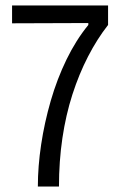

<svg xmlns="http://www.w3.org/2000/svg" viewBox="-20 -680 443 700"><path d="M118 0Q118 -73 130 -153Q142 -233 165 -312.5Q188 -392 222.5 -463Q257 -534 302 -589V-596L24 -595V-660H374V-589Q334 -538 301 -474Q268 -410 244 -335.5Q220 -261 207.5 -176.5Q195 -92 195 0Z"/></svg>

Font: Bricolage Grotesque SemiCondensed Light
Style: Regular
Weight: 300
Width: 4
Designer: Mathieu Triay
Foundry: Atelier Triay
Version: Version 1.000;gftools[0.9.30]